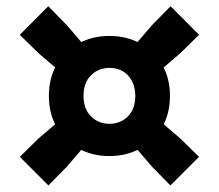

<svg xmlns="http://www.w3.org/2000/svg" viewBox="-20 -670 685 601"><path d="M210.5 -409.5 100.5 -503.5 42 -561 131 -650.5 188.5 -592 283 -482ZM434.5 -409.5 362 -482 456.5 -592 514 -650.5 603 -561 544.5 -503.5ZM513.5 -89.5 456 -148 362.5 -257 435 -330 544.5 -236.5 603 -179ZM131.5 -89.5 42 -179 100.5 -236.5 210 -330 282.5 -257 189 -148ZM322.5 -181.5Q268.5 -181.5 225.5 -205.2Q182.5 -229 157.8 -271.2Q133 -313.5 133 -370Q133 -426 157.8 -468Q182.5 -510 225.5 -533.8Q268.5 -557.5 322.5 -557.5Q376.5 -557.5 419.5 -533.8Q462.5 -510 487.2 -468Q512 -426 512 -370Q512 -313.5 487.2 -271.2Q462.5 -229 419.2 -205.2Q376 -181.5 322.5 -181.5ZM322.5 -282.5Q357.5 -282.5 380.5 -305.8Q403.5 -329 403.5 -370Q403.5 -408 381.5 -432.8Q359.5 -457.5 323.5 -457.5Q288 -457.5 264.8 -434.2Q241.5 -411 241.5 -370Q241.5 -329 264.8 -305.8Q288 -282.5 322.5 -282.5Z"/></svg>

Font: Encode Sans Condensed Thin ExtraBold
Style: Regular
Weight: 800
Version: Version 3.002